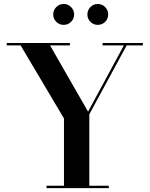

<svg xmlns="http://www.w3.org/2000/svg" viewBox="-20 -972 774 992"><path d="M220.5 0V-12.5H310.5V-360L86.5 -737.5H15V-750H341V-737.5H238.5L435 -395L620 -737.5H510V-750H718V-737.5H634.5L441.5 -381.5V-12.5H542V0ZM485 -843.5Q463 -843.5 447.2 -859.2Q431.5 -875 431.5 -897.5Q431.5 -919.5 447.2 -935.5Q463 -951.5 485 -951.5Q507.5 -951.5 523.2 -935.5Q539 -919.5 539 -897.5Q539 -875 523.2 -859.2Q507.5 -843.5 485 -843.5ZM309 -843.5Q286.5 -843.5 270.8 -859.2Q255 -875 255 -897.5Q255 -919.5 270.8 -935.5Q286.5 -951.5 309 -951.5Q331.5 -951.5 347.2 -935.5Q363 -919.5 363 -897.5Q363 -875 347.2 -859.2Q331.5 -843.5 309 -843.5Z"/></svg>

Font: Bodoni Moda 18pt SemiBold
Style: Regular
Weight: 600
Designer: Owen Earl
Foundry: indestructible type
Version: Version 2.005